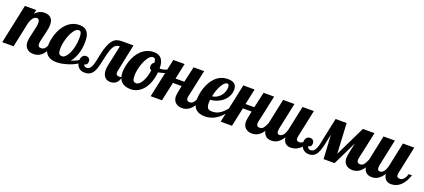

<svg xmlns="http://www.w3.org/2000/svg" viewBox="4 -1400 5066 2296"><g transform="rotate(20 2536.5 -251.5)"><path d="M269 -29.3Q243.2 -59.6 243.2 -106.9Q243.2 -129.4 248.8 -159.2Q254.4 -189 265.6 -235.8Q276.9 -283.7 282.5 -312.3Q288.1 -340.8 288.1 -361.8Q288.1 -413.1 252 -413.1Q226.6 -413.1 205.1 -386.2Q187 -363.3 173.8 -320.8L106 0H-38.1L67.9 -500H211.9L201.2 -448.2Q230.5 -481 264.2 -494.1Q289.1 -503.9 317.9 -503.9Q368.7 -503.9 397.9 -477.5Q429.2 -448.7 429.2 -391.1Q429.2 -356.4 416.5 -300.8Q413.1 -284.7 405.3 -252.4Q391.1 -198.2 384.8 -166Q380.9 -145.5 380.9 -132.8Q380.9 -112.8 389.9 -101.8Q398.9 -90.8 420.9 -90.8Q450.7 -90.8 471.2 -115.2Q486.8 -133.8 504.9 -179.2H546.9Q509.8 -69.3 453.1 -25.4Q413.1 5.9 360.8 5.9Q298.8 5.9 269 -29.3Z M939 -17.1Q915.5 -35.6 905.8 -71.8Q854.5 -39.6 783.2 -18.1Q710.4 3.9 650.9 3.9Q576.7 3.9 536.1 -32.2Q490.7 -72.3 490.7 -153.8Q490.7 -184.6 497.1 -221.9Q503.4 -259.3 516.6 -297.4Q546.9 -388.2 603 -442.4Q670.9 -508.8 764.6 -508.8Q893.1 -508.8 893.1 -349.1Q893.1 -260.7 870.4 -190.7Q847.7 -120.6 806.6 -71.8Q865.7 -91.8 900.9 -113.8Q903.3 -147.9 919.4 -167.5Q935.5 -187 962.9 -187Q986.3 -187 1000.5 -172.6Q1014.6 -158.2 1014.6 -134.8Q1014.6 -113.3 1004.9 -100.8Q995.1 -88.4 980.5 -88.4Q977.1 -88.4 975.1 -88.9Q976.1 -75.2 983.4 -67.9Q992.7 -57.1 1013.7 -57.1Q1037.1 -57.1 1052.2 -72.3Q1067.4 -87.4 1078.6 -116.2Q1088.9 -145.5 1095.7 -178.7Q1101.1 -206.5 1107.4 -235.8L1110.8 -252Q1126.5 -328.6 1145.8 -377.4Q1165 -426.3 1189.5 -454.1Q1211.4 -480 1239 -490Q1266.6 -500 1302.7 -500H1449.7L1378.9 -160.2Q1375 -147.5 1375 -127.9Q1375 -107.4 1384.5 -99.1Q1394 -90.8 1416 -90.8Q1428.7 -90.8 1434.6 -92.3Q1440.4 -93.8 1447.8 -97.2Q1444.3 -47.4 1411.1 -19Q1396.5 -6.3 1377.7 -0.2Q1358.9 5.9 1337.9 5.9Q1292 5.9 1266.6 -22.5Q1237.8 -53.7 1237.8 -113.8Q1237.8 -139.2 1246.1 -179.2L1300.8 -434.1Q1274.4 -434.1 1255.9 -423.3Q1237.3 -412.6 1223.1 -389.6Q1209.5 -367.7 1198.2 -332.5Q1187 -297.4 1174.8 -242.2L1172.9 -232.4Q1157.7 -161.6 1147.2 -123.5Q1136.7 -85.4 1122.1 -58.6Q1104 -25.9 1077.4 -10Q1050.8 5.9 1010.7 5.9Q966.8 5.9 939 -17.1ZM773.9 -169.4Q791.5 -209 801.8 -260.3Q812 -311.5 812 -367.2Q812 -410.2 803.7 -429.2Q795.4 -448.2 772.9 -448.2Q739.3 -448.2 707 -397.5Q677.2 -351.6 658.2 -284.2Q639.6 -218.3 639.6 -167Q639.6 -142.1 642.3 -126.5Q645 -110.8 651.4 -102.1Q657.2 -93.3 666.5 -89.6Q675.8 -85.9 690.9 -85.9Q712.4 -85.9 734.1 -108.2Q755.9 -130.4 773.9 -169.4Z M1481 -32.2Q1435.5 -72.3 1435.5 -153.8Q1435.5 -184.6 1441.9 -221.9Q1448.2 -259.3 1461.4 -297.4Q1491.7 -388.2 1547.9 -442.4Q1615.7 -508.8 1709.5 -508.8Q1837.9 -508.8 1837.9 -349.1V-348.1Q1840.8 -347.2 1842.8 -347.2H1848.6Q1881.8 -347.2 1927.2 -365.7Q1967.3 -382.3 2002.9 -407.2L2011.7 -379.9Q1982.4 -349.1 1936.3 -327.6Q1890.1 -306.2 1834.5 -296.9Q1828.6 -229 1808.1 -173.1Q1787.6 -117.2 1755.4 -77.1Q1723.6 -38.1 1682.6 -17.1Q1641.6 3.9 1595.7 3.9Q1521.5 3.9 1481 -32.2ZM1706.1 -146Q1722.2 -174.3 1733.9 -212.4Q1745.6 -250.5 1751.5 -293.9Q1736.8 -297.9 1730.7 -308.6Q1724.6 -319.3 1724.6 -335.9Q1724.6 -356.4 1732.9 -370.1Q1741.2 -383.8 1755.9 -390.1Q1753.9 -421.9 1745.6 -435.5Q1741.2 -442.4 1734.6 -445.3Q1728 -448.2 1717.8 -448.2Q1684.1 -448.2 1651.9 -397.5Q1622.1 -351.6 1603 -284.2Q1584.5 -218.3 1584.5 -167Q1584.5 -142.1 1587.2 -126.5Q1589.8 -110.8 1596.2 -102.1Q1602.1 -93.3 1611.3 -89.6Q1620.6 -85.9 1635.7 -85.9Q1653.3 -85.9 1671.6 -101.8Q1689.9 -117.7 1706.1 -146Z M2162.6 -26.4Q2148.4 -40.5 2141.1 -59.8Q2133.8 -79.1 2133.8 -100.1Q2133.8 -118.7 2139.4 -150.4Q2145 -182.1 2156.7 -240.2H2045.9L1994.6 0H1850.6L1956.5 -500H2100.6L2057.6 -299.8H2169.4L2214.8 -500H2348.6L2295.9 -252L2278.3 -174.8Q2271.5 -144.5 2271.5 -132.8Q2271.5 -90.8 2311.5 -90.8Q2326.7 -90.8 2337.9 -95.9Q2349.1 -101.1 2358.9 -112.3Q2367.7 -122.6 2375.7 -137.7Q2383.8 -152.8 2395.5 -179.2H2437.5Q2374.5 5.9 2251.5 5.9Q2193.8 5.9 2162.6 -26.4Z M2424.8 -31.2Q2382.3 -70.8 2382.3 -152.8Q2382.3 -183.6 2388.4 -221.2Q2394.5 -258.8 2406.7 -296.4Q2420.4 -338.4 2441.7 -376Q2462.9 -413.6 2491.2 -442.4Q2556.6 -508.8 2652.3 -508.8Q2713.4 -508.8 2741.2 -479.5Q2762.7 -456.5 2762.7 -413.1Q2762.7 -370.6 2744.1 -333.3Q2725.6 -295.9 2692.9 -267.1Q2660.2 -238.8 2618.7 -221.9Q2577.1 -205.1 2532.7 -202.1Q2530.3 -176.8 2530.3 -162.1Q2530.3 -113.3 2548.8 -94.7Q2564.9 -78.1 2602.5 -78.1Q2656.7 -78.1 2701.7 -107.4Q2720.7 -119.6 2738.3 -136.5Q2755.9 -153.3 2779.3 -179.2H2813.5Q2766.1 -99.1 2704.6 -51.8Q2628.9 5.9 2538.6 5.9Q2464.8 5.9 2424.8 -31.2ZM2641.6 -303.2Q2662.1 -326.7 2673.8 -355.7Q2685.5 -384.8 2685.5 -415Q2685.5 -435.1 2679.9 -445.6Q2674.3 -456.1 2660.6 -456.1Q2642.6 -456.1 2624.3 -438.5Q2606 -420.9 2588.9 -390.1Q2573.2 -361.3 2560.5 -324.7Q2547.9 -288.1 2540.5 -250Q2568.4 -252 2594.7 -266.1Q2621.1 -280.3 2641.6 -303.2Z M3053.2 -26.4Q3039.1 -40.5 3031.7 -59.8Q3024.4 -79.1 3024.4 -100.1Q3024.4 -118.7 3030 -150.4Q3035.6 -182.1 3047.4 -240.2H2936.5L2885.3 0H2741.2L2847.2 -500H2991.2L2948.2 -299.8H3060.1L3105.5 -500H3239.3L3186.5 -252L3168.9 -174.8Q3162.1 -144.5 3162.1 -132.8Q3162.1 -90.8 3202.1 -90.8Q3217.3 -90.8 3228.5 -95.9Q3239.7 -101.1 3249.5 -112.3Q3258.3 -122.6 3266.4 -137.7Q3274.4 -152.8 3286.1 -179.2H3328.1Q3265.1 5.9 3142.1 5.9Q3084.5 5.9 3053.2 -26.4Z M3309.6 -22.5Q3278.3 -53.7 3278.3 -113.8Q3278.3 -142.1 3286.1 -179.2L3354 -500H3498L3426.3 -160.2Q3423.3 -145 3423.3 -131.8Q3423.3 -90.8 3453.1 -90.8Q3480.5 -90.8 3502.4 -115.7Q3520 -136.7 3533.2 -179.2L3601.1 -500H3745.1L3673.3 -160.2Q3668.9 -145.5 3668.9 -127.9Q3668.9 -107.4 3678.7 -99.1Q3688.5 -90.8 3710 -90.8Q3737.8 -90.8 3759.8 -115.7Q3779.3 -137.7 3791 -179.2H3833Q3806.2 -103 3768.1 -58.6Q3735.8 -22 3695.3 -5.9Q3665.5 5.9 3632.3 5.9Q3589.4 5.9 3564 -18.1Q3538.6 -42 3533.2 -88.9Q3499 -34.2 3456.1 -10.7Q3425.3 5.9 3385.3 5.9Q3337.4 5.9 3309.6 -22.5Z M3779.8 -31.7Q3766.6 -47.9 3759.8 -68.1Q3752.9 -88.4 3752.9 -108.9Q3752.9 -144 3769.3 -164.1Q3785.6 -184.1 3814.9 -184.1Q3838.4 -184.1 3852.8 -169.7Q3867.2 -155.3 3867.2 -131.8Q3867.2 -110.4 3857.2 -97.9Q3847.2 -85.4 3832.5 -85.4Q3829.1 -85.4 3827.1 -85.9Q3826.2 -71.3 3834 -61.5Q3844.2 -47.9 3866.2 -47.9Q3891.6 -47.9 3908.7 -64.2Q3925.8 -80.6 3937 -111.3Q3947.3 -140.6 3954.6 -176.8Q3960.9 -211.4 3969.2 -252L4022 -500H4162.1L4183.1 -116.2L4369.1 -500H4517.1L4463.9 -252L4446.3 -174.8Q4439.9 -146.5 4439.9 -132.8Q4439.9 -90.8 4480 -90.8Q4495.1 -90.8 4506.3 -95.9Q4517.6 -101.1 4527.3 -112.3Q4536.1 -122.6 4544.2 -137.7Q4552.2 -152.8 4564 -179.2H4606Q4543 5.9 4419.9 5.9Q4362.3 5.9 4331.1 -26.4Q4316.9 -40.5 4309.6 -59.8Q4302.2 -79.1 4302.2 -100.1Q4302.2 -142.6 4323.2 -232.9L4338.9 -304.2L4190.9 0H4050.8L4033.2 -305.2L4020 -242.2Q4005.9 -171.4 3994.6 -129.4Q3983.4 -87.4 3968.3 -58.6Q3951.2 -26.4 3926 -10.3Q3900.9 5.9 3862.8 5.9Q3835.9 5.9 3814.9 -4.2Q3793.9 -14.2 3779.8 -31.7Z M4587.4 -22.5Q4556.2 -53.7 4556.2 -113.8Q4556.2 -142.1 4564 -179.2L4631.8 -500H4775.9L4704.1 -160.2Q4701.2 -145 4701.2 -131.8Q4701.2 -90.8 4731 -90.8Q4758.3 -90.8 4780.3 -115.7Q4797.9 -136.7 4811 -179.2L4878.9 -500H5022.9L4951.2 -160.2Q4946.8 -145.5 4946.8 -127.9Q4946.8 -107.4 4956.5 -99.1Q4966.3 -90.8 4987.8 -90.8Q5015.6 -90.8 5037.6 -115.7Q5057.1 -137.7 5068.8 -179.2H5110.8Q5084 -103 5045.9 -58.6Q5013.7 -22 4973.1 -5.9Q4943.4 5.9 4910.2 5.9Q4867.2 5.9 4841.8 -18.1Q4816.4 -42 4811 -88.9Q4776.9 -34.2 4733.9 -10.7Q4703.1 5.9 4663.1 5.9Q4615.2 5.9 4587.4 -22.5Z"/></g></svg>

Font: Pattaya
Style: Regular
Weight: 400
Designer: Pablo Impallari / Thai characters Designed by Thanarat Vachiruckul and Suppakit Chalermlarp
Foundry: Pablo Impallari
Version: Version 2.001